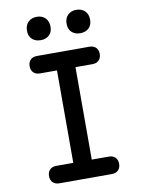

<svg xmlns="http://www.w3.org/2000/svg" viewBox="-101 -1016 802 1084"><g transform="rotate(-10 300.0 -474.0)"><path d="M353 -100H450Q474 -100 487.5 -86.5Q501 -73 501 -50Q501 -27 487.5 -13.5Q474 0 450 0H150Q126 0 112.5 -13.5Q99 -27 99 -50Q99 -73 112.5 -86.5Q126 -100 150 -100H247V-630H150Q126 -630 112.5 -643.5Q99 -657 99 -680Q99 -703 112.5 -716.5Q126 -730 150 -730H450Q474 -730 487.5 -716.5Q501 -703 501 -680Q501 -657 487.5 -643.5Q474 -630 450 -630H353ZM413 -814Q383 -814 364.5 -831.5Q346 -849 346 -880Q346 -911 364.5 -929.5Q383 -948 413 -948Q444 -948 462.5 -929.5Q481 -911 481 -880Q481 -849 462.5 -831.5Q444 -814 413 -814ZM187 -814Q156 -814 137.5 -831.5Q119 -849 119 -880Q119 -911 137.5 -929.5Q156 -948 187 -948Q217 -948 235.5 -929.5Q254 -911 254 -880Q254 -849 235.5 -831.5Q217 -814 187 -814Z"/></g></svg>

Font: Maple Mono NL Medium
Style: Regular
Weight: 500
Monospace: yes
Designer: subframe7536
Version: Version 7.000